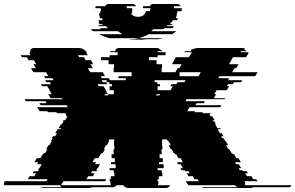

<svg xmlns="http://www.w3.org/2000/svg" viewBox="-122 -940 1477 960"><path d="M1103 -14H1335Q1332 -7 1327 -4H1144Q1139 0 1131 0H903Q897 0 892 -1.5Q887 -3 883 -4H1066Q1056 -9 1052 -14H820Q818 -17 816.5 -19.5Q815 -22 813 -23L807 -34H872L866 -44H850L842 -59H820L812 -74H826L821 -84H803L800 -89H785L780 -99H793L781 -119H768L763 -129H792L781 -149H770L759 -169H753L751 -174H747L736 -194H732L721 -214H732L721 -234H718L713 -243H689V-234H688V-214H690V-194H686V-174H687V-169H676V-149H692V-129H673V-119H696V-99H666V-89H685V-84H688V-74H690V-59H672V-44H666V-34H670V-27Q670 -20 667 -14H729Q725 -7 720 -4H721Q716 0 707 0H521Q511 0 506 -4H504Q498 -8 495 -14H461Q457 -9 447 -4H341Q337 -3 332 -1.5Q327 0 321 0H93Q85 0 80 -4H186Q182 -7 178 -14H-100Q-102 -18 -102 -22Q-102 -29 -99 -33L-98 -34H110L116 -44H17L26 -59H50L58 -74H41L47 -84H69L72 -89H68L74 -99H75L87 -119H63L69 -129H50L62 -149H80L92 -169H94L97 -174H103L115 -194H109L120 -214H125L137 -234H133L142 -249H137L143 -259H154L163 -274H154L166 -294H181L184 -299H171L183 -319H187L190 -324H191L196 -334H192L195 -339H204L216 -359H207L210 -365L205 -374H163L160 -379H117L114 -384H76L64 -404H217L211 -414H81L75 -424H111L105 -434H7L1 -444H191L188 -449H131L119 -469H137L125 -489H126L114 -509H89L83 -519H133L127 -529H110L104 -539H146L140 -549H104L98 -559H120L108 -579H45L33 -599H57L45 -619H59L47 -639H21L12 -654H-12L-18 -664H31L29 -667Q26 -672 26 -678V-679H30Q30 -682 31 -684H28L30 -689Q32 -693 34 -694H33Q39 -700 48 -700H269Q285 -700 294 -694H295Q297 -693 301 -689H302Q303 -688 304 -687Q305 -686 306 -684H309L312 -679H309V-678L317 -664H268L274 -654H298L306 -639H333L344 -619H330L342 -599H317L329 -579H392L403 -559H382L387 -549H423L428 -539H507V-549H470V-559H536V-579H446V-599H448V-619H421V-639H383V-654H426V-664H466V-673Q466 -677 467 -679H428L430 -684H453L456 -689H453Q455 -691 456 -692Q457 -693 458 -694H457Q463 -700 474 -700H660Q670 -700 677 -694H678Q681 -692 683 -689H686L689 -684H665L667 -679H706V-664H666V-654H623V-639H661V-619H688V-599H686V-579H755L766 -599H775L786 -619H738L749 -639L757 -654H823L828 -664H829L837 -678Q838 -678 838 -678.5Q838 -679 838 -679H800L803 -684H832Q833 -686 834 -687Q835 -688 836 -689H831Q834 -692 838 -694H844Q853 -700 869 -700H1090Q1099 -700 1105 -694H1099Q1102 -691 1103 -689H1108L1110 -684H1081Q1082 -682 1082 -679H1120V-678Q1120 -672 1117 -667L1116 -664H1114L1108 -654H1043L1034 -639H1035L1023 -619H1071L1059 -599H1051L1039 -579H1166L1154 -559H975L969 -549H1024L1018 -539H1089L1083 -529H1048L1042 -519H1018L1012 -509H1024L1012 -489H961L949 -469H959L947 -449H1004L1001 -444H811L805 -434H903L897 -424H861L855 -414H985L979 -404H826L814 -384H853L850 -379H893L890 -374H931L926 -365L930 -359H939L951 -339H941L944 -334H949L955 -324H954L957 -319H954L965 -299H979L982 -294H966L978 -274H987L996 -259H984L990 -249H996L1005 -234H1007L1019 -214H1008L1020 -194H1024L1036 -174H1039L1042 -169H1048L1060 -149H1071L1082 -129H1053L1059 -119H1072L1084 -99H1071L1077 -89H1091L1094 -84H1112L1118 -74H1104L1113 -59H1135L1144 -44H1159L1165 -34H1101V-33Q1104 -29 1104 -22Q1104 -16 1103 -14ZM882 -579H776V-559H871ZM406 -489 418 -469H400L403 -463H419V-469H447V-489H426V-509H438V-519H425V-529H411V-539H386L392 -529H409L415 -519H365L371 -509H396L407 -489ZM651 -539V-529H665V-519H678V-509H666V-489H731L742 -509H730L736 -519H760L765 -529H800L806 -539ZM659 -469V-463H675L679 -469ZM450 -214H448V-234H449V-243H425L420 -234H424L412 -214H408L397 -194H403L392 -174H385L383 -169H381L369 -149H352L340 -129H359L353 -119H378L367 -99H365L359 -89H364L361 -84H338L333 -74H351L342 -59H319L310 -44H409L404 -34H195L189 -23Q187 -19 182 -14H433Q430 -20 430 -27V-34H426V-44H432V-59H450V-74H448V-84H445V-89H426V-99H456V-119H433V-129H452V-149H436V-169H447V-174H446V-194H450ZM763 -874Q762 -869 761.5 -864Q761 -859 759 -854L757 -849H767Q766 -847 765.5 -844Q765 -841 763 -839H741Q740 -837 739.5 -834Q739 -831 737 -829H733L727 -819H741Q738 -816 737 -814H715Q714 -812 711 -809H748Q744 -803 740 -799H700L695 -794H645Q643 -792 640 -789Q637 -786 634 -784H760Q755 -780 749.5 -776.5Q744 -773 738 -769H622Q599 -756 571 -749H697Q690 -748 683.5 -746.5Q677 -745 670 -744H611Q590 -741 565 -741Q540 -741 519 -744H578Q571 -745 564.5 -746.5Q558 -748 551 -749H426Q411 -753 398 -758Q385 -763 374 -769H490Q484 -773 478.5 -776.5Q473 -780 468 -784H343Q340 -786 337 -789Q334 -792 332 -794H382L377 -799H417Q413 -805 409 -809H373Q372 -811 369 -814H392L389 -819H375Q374 -821 373 -824Q372 -827 370 -829H374L370 -839H392L388 -849H378Q378 -851 377.5 -852Q377 -853 377 -854Q376 -859 375 -864Q374 -869 373 -874H380L379 -884H383Q382 -888 382 -891.5Q382 -895 382 -899H355V-901Q355 -905 357 -909H404Q406 -914 410.5 -917Q415 -920 422 -920H541Q554 -920 558 -909H511Q512 -907 512 -901V-899H539Q539 -895 539 -891.5Q539 -888 540 -884H537L540 -874H533Q541 -856 568 -856Q595 -856 603 -874H604Q606 -878 608 -884H628Q629 -888 629.5 -891.5Q630 -895 630 -899H592V-901Q592 -905 594 -909H627Q633 -920 645 -920H764Q777 -920 781 -909H747Q749 -905 749 -901V-899H787Q787 -895 786.5 -891.5Q786 -888 786 -884H765Q765 -882 765 -879Q765 -876 764 -874Z"/></svg>

Font: Rubik Glitch
Style: Regular
Weight: 400
Designer: Hubert and Fischer, NaN
Foundry: Hubert and Fischer, NaN
Version: Version 2.200